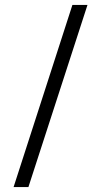

<svg xmlns="http://www.w3.org/2000/svg" viewBox="-20 -689 393 777"><path d="M35 68 273 -669H334L95 68Z"/></svg>

Font: Manuale
Style: Italic
Weight: 400
Italic angle: -11°
Designer: Eduardo Tunni / Pablo Cosgaya
Foundry: Eduardo Tunni / Pablo Cosgaya
Version: Version 1.002